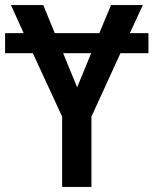

<svg xmlns="http://www.w3.org/2000/svg" viewBox="-20 -734 603 754"><path d="M224 0V-276L109 -525H0V-604H73L23 -714H150L195 -604H370L416 -714H541L490 -604H563V-525H453L339 -276V0ZM283 -391 338 -525H228Z"/></svg>

Font: Noto Sans Mono SemiCondensed SemiBold
Style: Regular
Weight: 600
Width: 4
Designer: Monotype Design Team
Foundry: Monotype Imaging Inc.
Version: Version 2.014; ttfautohint (v1.8.4.7-5d5b)